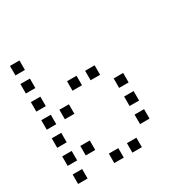

<svg xmlns="http://www.w3.org/2000/svg" viewBox="-150 -810 900 919"><g transform="rotate(-30 300.0 -350.0)"><path d="M24.8 -676.2Q23.8 -676.2 23.8 -676.2Q23.8 -676.2 23.8 -675.2V-624.8Q23.8 -623.8 23.8 -623.8Q23.8 -623.8 24.8 -623.8H75.2Q76.2 -623.8 76.2 -623.8Q76.2 -623.8 76.2 -624.8V-675.2Q76.2 -676.2 76.2 -676.2Q76.2 -676.2 75.2 -676.2ZM24.8 -576.2Q23.8 -576.2 23.8 -576.2Q23.8 -576.2 23.8 -575.2V-524.8Q23.8 -523.8 23.8 -523.8Q23.8 -523.8 24.8 -523.8H75.2Q76.2 -523.8 76.2 -523.8Q76.2 -523.8 76.2 -524.8V-575.2Q76.2 -576.2 76.2 -576.2Q76.2 -576.2 75.2 -576.2ZM24.8 -476.2Q23.8 -476.2 23.8 -476.2Q23.8 -476.2 23.8 -475.2V-424.8Q23.8 -423.8 23.8 -423.8Q23.8 -423.8 24.8 -423.8H75.2Q76.2 -423.8 76.2 -423.8Q76.2 -423.8 76.2 -424.8V-475.2Q76.2 -476.2 76.2 -476.2Q76.2 -476.2 75.2 -476.2ZM224.8 -476.2Q223.8 -476.2 223.8 -476.2Q223.8 -476.2 223.8 -475.2V-424.8Q223.8 -423.8 223.8 -423.8Q223.8 -423.8 224.8 -423.8H275.2Q276.2 -423.8 276.2 -423.8Q276.2 -423.8 276.2 -424.8V-475.2Q276.2 -476.2 276.2 -476.2Q276.2 -476.2 275.2 -476.2ZM324.8 -476.2Q323.8 -476.2 323.8 -476.2Q323.8 -476.2 323.8 -475.2V-424.8Q323.8 -423.8 323.8 -423.8Q323.8 -423.8 324.8 -423.8H375.2Q376.2 -423.8 376.2 -423.8Q376.2 -423.8 376.2 -424.8V-475.2Q376.2 -476.2 376.2 -476.2Q376.2 -476.2 375.2 -476.2ZM24.8 -376.2Q23.8 -376.2 23.8 -376.2Q23.8 -376.2 23.8 -375.2V-324.8Q23.8 -323.8 23.8 -323.8Q23.8 -323.8 24.8 -323.8H75.2Q76.2 -323.8 76.2 -323.8Q76.2 -323.8 76.2 -324.8V-375.2Q76.2 -376.2 76.2 -376.2Q76.2 -376.2 75.2 -376.2ZM124.8 -376.2Q123.8 -376.2 123.8 -376.2Q123.8 -376.2 123.8 -375.2V-324.8Q123.8 -323.8 123.8 -323.8Q123.8 -323.8 124.8 -323.8H175.2Q176.2 -323.8 176.2 -323.8Q176.2 -323.8 176.2 -324.8V-375.2Q176.2 -376.2 176.2 -376.2Q176.2 -376.2 175.2 -376.2ZM424.8 -376.2Q423.8 -376.2 423.8 -376.2Q423.8 -376.2 423.8 -375.2V-324.8Q423.8 -323.8 423.8 -323.8Q423.8 -323.8 424.8 -323.8H475.2Q476.2 -323.8 476.2 -323.8Q476.2 -323.8 476.2 -324.8V-375.2Q476.2 -376.2 476.2 -376.2Q476.2 -376.2 475.2 -376.2ZM24.8 -276.2Q23.8 -276.2 23.8 -276.2Q23.8 -276.2 23.8 -275.2V-224.8Q23.8 -223.8 23.8 -223.8Q23.8 -223.8 24.8 -223.8H75.2Q76.2 -223.8 76.2 -223.8Q76.2 -223.8 76.2 -224.8V-275.2Q76.2 -276.2 76.2 -276.2Q76.2 -276.2 75.2 -276.2ZM424.8 -276.2Q423.8 -276.2 423.8 -276.2Q423.8 -276.2 423.8 -275.2V-224.8Q423.8 -223.8 423.8 -223.8Q423.8 -223.8 424.8 -223.8H475.2Q476.2 -223.8 476.2 -223.8Q476.2 -223.8 476.2 -224.8V-275.2Q476.2 -276.2 476.2 -276.2Q476.2 -276.2 475.2 -276.2ZM24.8 -176.2Q23.8 -176.2 23.8 -176.2Q23.8 -176.2 23.8 -175.2V-124.8Q23.8 -123.8 23.8 -123.8Q23.8 -123.8 24.8 -123.8H75.2Q76.2 -123.8 76.2 -123.8Q76.2 -123.8 76.2 -124.8V-175.2Q76.2 -176.2 76.2 -176.2Q76.2 -176.2 75.2 -176.2ZM124.8 -176.2Q123.8 -176.2 123.8 -176.2Q123.8 -176.2 123.8 -175.2V-124.8Q123.8 -123.8 123.8 -123.8Q123.8 -123.8 124.8 -123.8H175.2Q176.2 -123.8 176.2 -123.8Q176.2 -123.8 176.2 -124.8V-175.2Q176.2 -176.2 176.2 -176.2Q176.2 -176.2 175.2 -176.2ZM424.8 -176.2Q423.8 -176.2 423.8 -176.2Q423.8 -176.2 423.8 -175.2V-124.8Q423.8 -123.8 423.8 -123.8Q423.8 -123.8 424.8 -123.8H475.2Q476.2 -123.8 476.2 -123.8Q476.2 -123.8 476.2 -124.8V-175.2Q476.2 -176.2 476.2 -176.2Q476.2 -176.2 475.2 -176.2ZM24.8 -76.2Q23.8 -76.2 23.8 -76.2Q23.8 -76.2 23.8 -75.2V-24.8Q23.8 -23.8 23.8 -23.8Q23.8 -23.8 24.8 -23.8H75.2Q76.2 -23.8 76.2 -23.8Q76.2 -23.8 76.2 -24.8V-75.2Q76.2 -76.2 76.2 -76.2Q76.2 -76.2 75.2 -76.2ZM224.8 -76.2Q223.8 -76.2 223.8 -76.2Q223.8 -76.2 223.8 -75.2V-24.8Q223.8 -23.8 223.8 -23.8Q223.8 -23.8 224.8 -23.8H275.2Q276.2 -23.8 276.2 -23.8Q276.2 -23.8 276.2 -24.8V-75.2Q276.2 -76.2 276.2 -76.2Q276.2 -76.2 275.2 -76.2ZM324.8 -76.2Q323.8 -76.2 323.8 -76.2Q323.8 -76.2 323.8 -75.2V-24.8Q323.8 -23.8 323.8 -23.8Q323.8 -23.8 324.8 -23.8H375.2Q376.2 -23.8 376.2 -23.8Q376.2 -23.8 376.2 -24.8V-75.2Q376.2 -76.2 376.2 -76.2Q376.2 -76.2 375.2 -76.2Z"/></g></svg>

Font: Doto Black
Style: Regular
Weight: 900
Monospace: yes
Version: Version 1.000